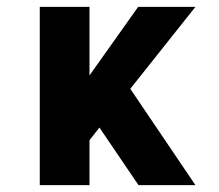

<svg xmlns="http://www.w3.org/2000/svg" viewBox="-20 -540 640 560"><path d="M96 0V-520H241V-320L383 -520H550L360 -281L550 0H384L270 -168L241 -131V0Z"/></svg>

Font: Iosevka Custom Heavy Extended
Style: Regular
Weight: 900
Width: 7
Monospace: yes
Designer: Belleve Invis
Foundry: Belleve Invis
Version: Version 11.2.4; ttfautohint (v1.8.4)